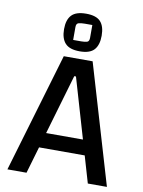

<svg xmlns="http://www.w3.org/2000/svg" viewBox="-94 -925 738 990"><g transform="rotate(10 275.5 -430.5)"><path d="M15 0 200 -625H351L536 0H436L280 -533H271L115 0ZM107 -140V-219H446V-140ZM276 -664Q223 -664 200 -689Q177 -714 177 -763Q177 -812 200 -836.5Q223 -861 276 -861Q329 -861 351.5 -836.5Q374 -812 374 -763Q374 -714 351.5 -689Q329 -664 276 -664ZM233 -716H275Q294 -716 305.5 -719.5Q317 -723 317 -742V-809H278Q258 -809 245.5 -805.5Q233 -802 233 -784Z"/></g></svg>

Font: Changa
Style: Regular
Weight: 400
Designer: Eduardo Rodriguez Tunni
Foundry: Eduardo Rodriguez Tunni
Version: Version 3.003